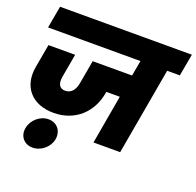

<svg xmlns="http://www.w3.org/2000/svg" viewBox="-152 -900 1248 1224"><g transform="rotate(20 472.5 -288.0)"><path d="M24 -590H651L632 -485H365L337 -327C328 -276 303 -248 264 -248C225 -248 209 -276 218 -327L246 -485H65L37 -328C11 -185 96 -90 242 -90C388 -90 489 -186 512 -322L514 -331H605L547 0H728L832 -590H918L945 -740H51ZM192 164C250 164 303 119 313 63C323 5 286 -41 228 -41C171 -41 118 5 108 63C98 119 135 164 192 164Z"/></g></svg>

Font: SVN-Poppins ExtraBold
Style: Italic
Weight: 800
Italic angle: -10°
Designer: Ninad Kale (Devanagari), Jonny Pinhorn (Latin)
Foundry: Indian Type Foundry
Version: Version 3.002 2017